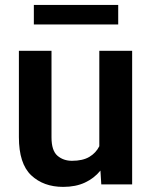

<svg xmlns="http://www.w3.org/2000/svg" viewBox="-20 -729 598 759"><path d="M380.4 0 377 -54.7Q352.5 -24.4 315.9 -7.3Q279.3 9.8 230 9.8Q151.9 9.8 103.3 -36.1Q54.7 -82 54.7 -187V-528.3H183.6V-186Q183.6 -133.8 207 -113.5Q230.5 -93.3 264.6 -93.3Q307.1 -93.3 333.3 -108.9Q359.4 -124.5 372.6 -150.9V-528.3H502.4V0ZM447.3 -709.5V-632.3H113.8V-709.5Z"/></svg>

Font: Vazirmatn RD SemiBold
Style: Regular
Weight: 600
Designer: Saber Rastikerdar
Foundry: Saber Rastikerdar
Version: Version 32.102